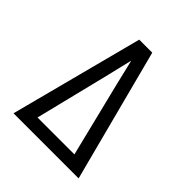

<svg xmlns="http://www.w3.org/2000/svg" viewBox="-200 -868 1001 1001"><g transform="rotate(45 300.0 -367.5)"><path d="M60 0 188 -490 252 -735H348L412 -490L540 0ZM164 -73H436L333 -490Q325 -525 316.5 -559.5Q308 -594 300 -628Q292 -594 283.5 -559.5Q275 -525 267 -490Z"/></g></svg>

Font: Iosevka Mono
Style: Regular
Weight: 400
Designer: Belleve Invis
Foundry: Belleve Invis
Version: Version 11.1.1